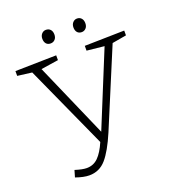

<svg xmlns="http://www.w3.org/2000/svg" viewBox="-153 -965 976 1090"><g transform="rotate(-20 335.5 -420.5)"><path d="M666 -695V-666L580 -651L384 -182Q342 -83 301.5 -36.5Q261 10 200 10Q166 10 118 -7L130 -48Q174 -34 200 -34Q241 -34 269.5 -62.5Q298 -91 322 -147L94 -650L7 -661V-690L255 -695V-666L150 -650L347 -200L531 -650L426 -661V-690ZM213 -810Q213 -828 223.5 -839.5Q234 -851 249 -851Q266 -851 276 -840Q286 -829 286 -810Q286 -791 275.5 -780Q265 -769 249 -769Q232 -769 222.5 -780Q213 -791 213 -810ZM401 -810Q401 -828 411.5 -839.5Q422 -851 437 -851Q453 -851 463 -840Q473 -829 473 -810Q473 -791 462.5 -780Q452 -769 437 -769Q420 -769 410.5 -780Q401 -791 401 -810Z"/></g></svg>

Font: Bitter Pro Light
Style: Regular
Weight: 300
Designer: Sol Matas, and Bitter project Authors
Foundry: Sol Matas
Version: Version 1.010